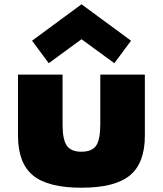

<svg xmlns="http://www.w3.org/2000/svg" viewBox="-20 -860 760 896"><path d="M360 16Q516.5 16 586.2 -41.5Q656 -99 656 -227V-512H448V-279Q448 -208.5 428.5 -180.2Q409 -152 360 -152Q311.5 -152 291.8 -180.2Q272 -208.5 272 -279V-512H64V-227Q64 -99 133.8 -41.5Q203.5 16 360 16ZM207.5 -565 360.5 -677 513.5 -565 591.5 -670 360.5 -840 129.5 -670Z"/></svg>

Font: Spartan Black
Style: Regular
Weight: 900
Designer: Matt Bailey, Mirko Velimirovic
Foundry: Matt Bailey
Version: Version 1.003; ttfautohint (v1.8.3)